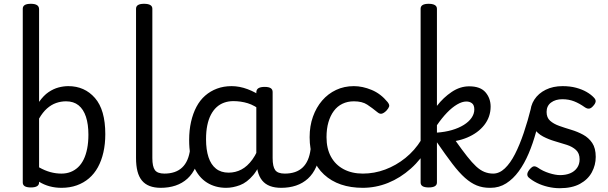

<svg xmlns="http://www.w3.org/2000/svg" viewBox="-20 -973 3205 1012"><path d="M143 15Q121 15 110.5 8.5Q100 2 100 -11V-927Q100 -940 110.5 -946.5Q121 -953 143 -953Q164 -953 175 -946Q186 -939 186 -924V-436Q210 -470 236 -487.5Q262 -505 288.5 -512Q315 -519 340 -519Q426 -519 480.5 -456.5Q535 -394 535 -266Q535 -214 525 -170Q515 -126 496 -91.5Q477 -57 449 -33Q421 -9 384.5 4Q348 17 304 17Q271 17 241.5 9Q212 1 186 -15V-11Q186 2 175 8.5Q164 15 143 15ZM186 -91Q216 -74 245 -66Q274 -58 304 -58Q330 -58 352 -66.5Q374 -75 391.5 -91.5Q409 -108 421 -132.5Q433 -157 439.5 -190Q446 -223 446 -263Q446 -318 433 -357.5Q420 -397 394 -418Q368 -439 328 -439Q301 -439 275.5 -430Q250 -421 227.5 -401Q205 -381 186 -348Z M828 17Q794 17 769 7.5Q744 -2 728 -21.5Q712 -41 704.5 -70.5Q697 -100 697 -140V-927Q697 -940 707.5 -946.5Q718 -953 739 -953Q761 -953 772 -946.5Q783 -940 783 -927V-140Q783 -95 796.5 -76.5Q810 -58 847 -58Q861 -58 868 -46.5Q875 -35 873.5 -20.5Q872 -6 861 5.5Q850 17 828 17Z M827 17Q813 17 806.5 5.5Q800 -6 801.5 -20.5Q803 -35 814 -46.5Q825 -58 846 -58Q876 -58 899.5 -66Q923 -74 940 -90Q957 -106 967.5 -130Q978 -154 982 -186Q984 -201 997 -205.5Q1010 -210 1022.5 -205.5Q1035 -201 1033 -186Q1029 -133 1012 -94.5Q995 -56 968 -31.5Q941 -7 905.5 5Q870 17 827 17Z M1172 17Q1115 17 1071 -10.5Q1027 -38 1002 -94Q977 -150 977 -235Q977 -287 987 -331Q997 -375 1015.5 -410Q1034 -445 1061.5 -469Q1089 -493 1124 -506Q1159 -519 1201 -519Q1242 -519 1285 -503Q1328 -487 1362 -461V-386Q1322 -418 1285.5 -429Q1249 -440 1210 -440Q1184 -440 1161.5 -432Q1139 -424 1121.5 -408Q1104 -392 1091.5 -368Q1079 -344 1072.5 -312Q1066 -280 1066 -239Q1066 -184 1079 -144.5Q1092 -105 1118.5 -84Q1145 -63 1185 -63Q1221 -63 1252.5 -79.5Q1284 -96 1310.5 -132.5Q1337 -169 1356 -229L1372 -168Q1349 -91 1315.5 -51Q1282 -11 1244.5 3Q1207 17 1172 17ZM1462 17Q1428 17 1403 7.5Q1378 -2 1362 -21.5Q1346 -41 1338.5 -70.5Q1331 -100 1331 -140V-486Q1331 -501 1342 -508Q1353 -515 1375 -515Q1396 -515 1406.5 -508.5Q1417 -502 1417 -488V-140Q1417 -95 1430.5 -76.5Q1444 -58 1481 -58Q1490 -58 1494.5 -46.5Q1499 -35 1497.5 -20.5Q1496 -6 1487.5 5.5Q1479 17 1462 17Z M1462 17Q1448 17 1441.5 5.5Q1435 -6 1436.5 -20.5Q1438 -35 1449 -46.5Q1460 -58 1481 -58Q1511 -58 1534.5 -66Q1558 -74 1575 -90Q1592 -106 1602.5 -130Q1613 -154 1617 -186Q1619 -201 1632 -205.5Q1645 -210 1657.5 -205.5Q1670 -201 1668 -186Q1664 -133 1647 -94.5Q1630 -56 1603 -31.5Q1576 -7 1540.5 5Q1505 17 1462 17Z M1893 17Q1764 17 1688 -53Q1612 -123 1612 -250Q1612 -309 1629.5 -358Q1647 -407 1678 -443Q1709 -479 1751.5 -499Q1794 -519 1845 -519Q1891 -519 1939 -499Q1987 -479 2023 -435Q2034 -421 2031 -411.5Q2028 -402 2017 -390Q2004 -377 1993 -374Q1982 -371 1970 -381Q1942 -404 1915.5 -421.5Q1889 -439 1845 -439Q1812 -439 1785 -426Q1758 -413 1739.5 -388Q1721 -363 1711 -328.5Q1701 -294 1701 -250Q1701 -190 1724.5 -147Q1748 -104 1791.5 -81Q1835 -58 1893 -58Q1907 -58 1914.5 -46.5Q1922 -35 1922 -20.5Q1922 -6 1915 5.5Q1908 17 1893 17Z M1891 17Q1882 17 1877.5 5.5Q1873 -6 1873 -20.5Q1873 -35 1878 -46.5Q1883 -58 1892 -58Q1953 -58 2010.5 -79.5Q2068 -101 2117 -140.5Q2166 -180 2200 -235Q2205 -243 2217 -238Q2229 -233 2237.5 -222.5Q2246 -212 2241 -204Q2201 -134 2145.5 -84.5Q2090 -35 2025.5 -9Q1961 17 1891 17Z M2561 17Q2524 17 2493 4.5Q2462 -8 2431 -35.5Q2400 -63 2364.5 -109.5Q2329 -156 2283 -223V-11Q2283 2 2272 8.5Q2261 15 2240 15Q2218 15 2207.5 8.5Q2197 2 2197 -11V-927Q2197 -940 2207.5 -946.5Q2218 -953 2240 -953Q2254 -953 2263.5 -950Q2273 -947 2278 -941.5Q2283 -936 2283 -927V-415Q2317 -459 2361 -488.5Q2405 -518 2453 -518Q2512 -518 2539 -486.5Q2566 -455 2566 -411Q2566 -384 2557.5 -359.5Q2549 -335 2532.5 -314Q2516 -293 2493.5 -276.5Q2471 -260 2442.5 -248Q2414 -236 2382 -230Q2416 -182 2442 -149Q2468 -116 2489.5 -96Q2511 -76 2533 -67Q2555 -58 2580 -58Q2594 -58 2599.5 -46.5Q2605 -35 2603 -20.5Q2601 -6 2590.5 5.5Q2580 17 2561 17ZM2283 -274Q2326 -277 2362 -287.5Q2398 -298 2424.5 -314.5Q2451 -331 2465.5 -352Q2480 -373 2480 -396Q2480 -419 2468 -428.5Q2456 -438 2438 -438Q2416 -438 2389.5 -422.5Q2363 -407 2336 -379Q2309 -351 2283 -313Z M2566 17Q2552 17 2547 5.5Q2542 -6 2544.5 -20.5Q2547 -35 2556 -46.5Q2565 -58 2579 -58Q2612 -58 2641 -85.5Q2670 -113 2694.5 -161Q2719 -209 2740.5 -272.5Q2762 -336 2780 -408Q2785 -426 2798.5 -428.5Q2812 -431 2823.5 -423Q2835 -415 2832 -399Q2822 -338 2805.5 -277.5Q2789 -217 2766.5 -164Q2744 -111 2714.5 -70.5Q2685 -30 2648 -6.5Q2611 17 2566 17Z M2930 19Q2899 19 2867.5 11.5Q2836 4 2810 -9Q2784 -22 2766 -38Q2758 -46 2759.5 -57Q2761 -68 2774 -83Q2784 -94 2792.5 -96Q2801 -98 2814 -90Q2841 -71 2874.5 -60.5Q2908 -50 2932 -50Q2962 -50 2985 -59.5Q3008 -69 3021.5 -88Q3035 -107 3035 -133Q3035 -165 3016 -182.5Q2997 -200 2967.5 -209.5Q2938 -219 2905 -228.5Q2872 -238 2842.5 -253.5Q2813 -269 2794 -297Q2775 -325 2775 -373Q2775 -415 2796.5 -448Q2818 -481 2856.5 -500Q2895 -519 2945 -519Q2985 -519 3016.5 -510.5Q3048 -502 3071.5 -488.5Q3095 -475 3110 -459Q3121 -448 3119.5 -437.5Q3118 -427 3107 -415Q3096 -402 3085.5 -400.5Q3075 -399 3062 -408Q3034 -428 3006 -439Q2978 -450 2944 -450Q2908 -450 2884.5 -432.5Q2861 -415 2861 -383Q2861 -353 2879.5 -336.5Q2898 -320 2927.5 -309.5Q2957 -299 2990.5 -289Q3024 -279 3053.5 -263Q3083 -247 3101.5 -219.5Q3120 -192 3120 -146Q3120 -103 3099.5 -65Q3079 -27 3037 -4Q2995 19 2930 19Z"/></svg>

Font: Playwrite US Modern
Style: Regular
Weight: 400
Designer: Veronika Burian, José Scaglione
Foundry: TypeTogether
Version: Version 1.002